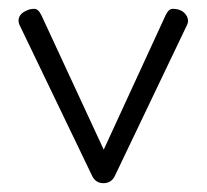

<svg xmlns="http://www.w3.org/2000/svg" viewBox="-20 -405 468 435"><path d="M355 -370Q362 -385 371 -385Q395 -385 404 -367Q406 -362 406 -357.5Q406 -353 404 -349L240 -6Q232 10 214.5 10Q197 10 189 -6L24 -349Q22 -353 22 -358Q22 -373 40 -381Q48 -385 57.5 -385Q67 -385 74 -370L215 -66Z"/></svg>

Font: Flamenco
Style: Regular
Weight: 400
Designer: Luciano Vergara
Foundry: Luciano Vergara
Version: Version 1.003